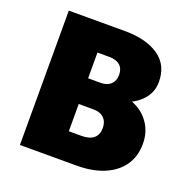

<svg xmlns="http://www.w3.org/2000/svg" viewBox="-125 -820 924 940"><g transform="rotate(20 337.0 -350.0)"><path d="M76.5 0V-700H368.5Q479.5 -700 545 -655.2Q610.5 -610.5 610.5 -522Q610.5 -491 599 -465.8Q587.5 -440.5 567 -420.8Q546.5 -401 519.5 -387Q575 -366 607.8 -319.2Q640.5 -272.5 640.5 -211Q640.5 -145.5 607.8 -98.2Q575 -51 514.8 -25.5Q454.5 0 371.5 0ZM278.5 -145H344.5Q386.5 -145 408 -163.2Q429.5 -181.5 429.5 -216Q429.5 -249 410 -268Q390.5 -287 354.5 -287H278.5ZM278.5 -421H342.5Q365.5 -421 381.8 -429Q398 -437 406.8 -452.2Q415.5 -467.5 415.5 -489Q415.5 -520.5 396 -537.8Q376.5 -555 339.5 -555H278.5Z"/></g></svg>

Font: Geologica Cursive Black
Style: Regular
Weight: 900
Designer: Sindre Bremnes, Frode Helland
Foundry: Monokrom Skriftforlag AS
Version: Version 1.010;gftools[0.9.28]